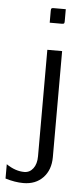

<svg xmlns="http://www.w3.org/2000/svg" viewBox="-125 -540 338 776"><g transform="rotate(5 43.5 -152.5)"><path d="M50 -450V-499Q50 -506 52 -508Q54 -510 61 -510H110V-461Q110 -454 108 -452Q106 -450 99 -450ZM50 -340H110V90Q110 142 80 173.5Q50 205 0 205Q-34 205 -73 193V135Q-36 160 0 160Q22 160 36 141.5Q50 123 50 92Z"/></g></svg>

Font: Glametrix
Style: Regular
Weight: 500
Designer: gluk
Foundry: gluk
Version: Version 0.40